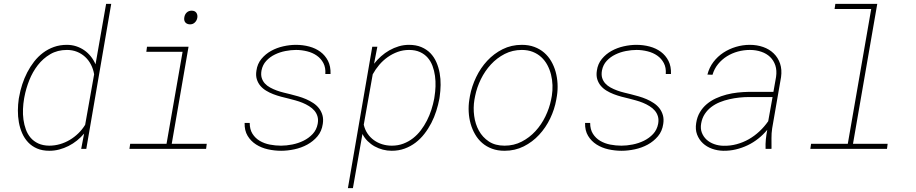

<svg xmlns="http://www.w3.org/2000/svg" viewBox="-20 -770 4735 993"><path d="M79.1 -269.5Q84.5 -301.3 95 -333.5Q105.5 -365.7 120.8 -395.5Q136.2 -425.3 156.5 -451.4Q176.8 -477.5 202.4 -496.8Q228 -516.1 258.8 -527.1Q289.6 -538.1 326.2 -538.1Q351.1 -538.1 373.8 -530.8Q396.5 -523.4 415.5 -510.3Q434.6 -497.1 449.5 -478.5Q464.4 -460 474.1 -437.5L528.8 -750H555.2L426.3 0H399.9L415 -79.1Q398.4 -59.6 378.2 -43.2Q357.9 -26.9 334.7 -15.1Q311.5 -3.4 286.6 3.2Q261.7 9.8 235.4 9.8Q198.7 9.8 171.6 -2Q144.5 -13.7 125.5 -33.9Q106.4 -54.2 94.7 -80.8Q83 -107.4 77.6 -137.5Q72.3 -167.5 72.5 -198.7Q72.8 -230 77.1 -259.3ZM104.5 -259.3Q100.1 -233.9 98.9 -206.1Q97.7 -178.2 101.3 -151.4Q105 -124.5 113.8 -100.3Q122.6 -76.2 138.4 -57.6Q154.3 -39.1 178 -28.1Q201.7 -17.1 234.4 -16.6Q262.7 -16.6 289.8 -24.4Q316.9 -32.2 341.1 -46.6Q365.2 -61 385.5 -80.8Q405.8 -100.6 420.4 -124.5L466.8 -385.7Q462.4 -412.6 450.4 -435.8Q438.5 -459 420.2 -475.8Q401.9 -492.7 378.2 -502.2Q354.5 -511.7 326.2 -511.7Q277.3 -511.7 240 -489.7Q202.6 -467.8 175.5 -432.9Q148.4 -397.9 131.3 -354.7Q114.3 -311.5 106.4 -269.5Z M740.2 -528.3H955.1L868.2 -26.4H1049.3L1045.9 0H649.4L653.3 -26.4H841.3L924.3 -502H736.8ZM933.1 -679.2Q935.1 -694.8 945.3 -704.8Q955.6 -714.8 971.2 -714.8Q987.8 -714.8 995.4 -704.1Q1002.9 -693.4 1000.5 -678.2Q998 -663.6 987.5 -653.6Q977.1 -643.6 961.4 -644Q945.8 -645 938.2 -654.5Q930.7 -664.1 933.1 -679.2Z M1623 -129.4Q1627 -150.9 1622.1 -167.7Q1617.2 -184.6 1606 -197.8Q1594.7 -210.9 1578.6 -220.9Q1562.5 -231 1544.7 -238.3Q1526.9 -245.6 1508.3 -250.7Q1489.7 -255.9 1474.1 -259.8Q1455.1 -264.2 1434.1 -269.8Q1413.1 -275.4 1393.3 -283Q1373.5 -290.5 1356 -301.3Q1338.4 -312 1326.2 -326.7Q1314 -341.3 1308.1 -360.6Q1302.2 -379.9 1306.2 -404.8Q1311 -439.9 1332 -465.3Q1353 -490.7 1382.1 -506.8Q1411.1 -522.9 1445.1 -530.5Q1479 -538.1 1510.7 -538.1Q1546.4 -538.1 1579.3 -529.3Q1612.3 -520.5 1637.2 -502Q1662.1 -483.4 1676.5 -455.1Q1690.9 -426.8 1689.5 -387.2H1662.6Q1665 -419.9 1652.6 -443.6Q1640.1 -467.3 1618.4 -482.4Q1596.7 -497.6 1568.4 -504.6Q1540 -511.7 1511.2 -511.7Q1485.4 -511.7 1456.3 -506.1Q1427.2 -500.5 1401.6 -488Q1376 -475.6 1357.2 -455.3Q1338.4 -435.1 1332.5 -405.8Q1328.6 -383.8 1333.5 -367.4Q1338.4 -351.1 1349.6 -338.6Q1360.8 -326.2 1377 -317.4Q1393.1 -308.6 1411.1 -302Q1429.2 -295.4 1447.5 -291Q1465.8 -286.6 1481.4 -282.7Q1501 -277.8 1522.2 -271.7Q1543.5 -265.6 1563.2 -257.1Q1583 -248.5 1600.6 -236.8Q1618.2 -225.1 1630.1 -209.5Q1642.1 -193.8 1647.7 -174.1Q1653.3 -154.3 1649.4 -128.9Q1644 -91.3 1622.1 -65.2Q1600.1 -39.1 1569.3 -22.2Q1538.6 -5.4 1502.7 2.2Q1466.8 9.8 1434.1 9.8Q1399.4 9.8 1365.5 2.2Q1331.5 -5.4 1304.4 -22.7Q1277.3 -40 1260.7 -67.4Q1244.1 -94.7 1245.1 -134.3H1271.5Q1271.5 -100.6 1285.9 -77.9Q1300.3 -55.2 1323.5 -41.5Q1346.7 -27.8 1375.5 -22.2Q1404.3 -16.6 1433.6 -16.6Q1460.9 -16.6 1491.7 -22.7Q1522.5 -28.8 1549.8 -42.2Q1577.1 -55.7 1597.2 -77.1Q1617.2 -98.6 1623 -129.4Z M2252.4 -259.3Q2246.6 -228 2236.3 -195.8Q2226.1 -163.6 2210.7 -133.8Q2195.3 -104 2175 -77.9Q2154.8 -51.8 2129.2 -32.2Q2103.5 -12.7 2072.8 -1.5Q2042 9.8 2005.9 9.8Q1982.4 9.8 1960 3.9Q1937.5 -2 1917.7 -12.9Q1897.9 -23.9 1881.6 -40Q1865.2 -56.2 1854.5 -77.1L1805.2 203.1H1779.3L1905.3 -528.3H1931.6L1914.6 -440.4Q1930.7 -460.9 1950.7 -478.8Q1970.7 -496.6 1993.9 -509.8Q2017.1 -522.9 2042.5 -530.5Q2067.9 -538.1 2095.2 -538.1Q2131.8 -538.1 2159.4 -526.4Q2187 -514.6 2206.1 -494.9Q2225.1 -475.1 2236.8 -448.5Q2248.5 -421.9 2253.9 -391.8Q2259.3 -361.8 2258.8 -330.6Q2258.3 -299.3 2253.9 -269.5ZM2227.1 -269.5Q2231.4 -294.9 2232.4 -322.8Q2233.4 -350.6 2229.7 -377.4Q2226.1 -404.3 2217 -428.7Q2208 -453.1 2192.1 -471.4Q2176.3 -489.7 2152.3 -500.7Q2128.4 -511.7 2095.7 -511.7Q2064.9 -511.7 2037.1 -501.7Q2009.3 -491.7 1985.1 -474.6Q1960.9 -457.5 1941.4 -434.6Q1921.9 -411.6 1907.7 -385.7L1861.3 -125Q1867.2 -99.1 1880.9 -79.1Q1894.5 -59.1 1913.8 -45.2Q1933.1 -31.2 1956.8 -23.9Q1980.5 -16.6 2006.3 -16.6Q2038.6 -16.6 2066.2 -27.1Q2093.8 -37.6 2116.2 -55.2Q2138.7 -72.8 2156.5 -96.2Q2174.3 -119.6 2188 -146.5Q2201.7 -173.3 2210.9 -202.1Q2220.2 -231 2225.6 -259.3Z M2410.6 -274.4Q2419.9 -323.7 2442.6 -371.1Q2465.3 -418.5 2499.8 -455.6Q2534.2 -492.7 2579.3 -515.4Q2624.5 -538.1 2678.7 -538.1Q2714.8 -538.1 2743.7 -527.3Q2772.5 -516.6 2794.2 -497.8Q2815.9 -479 2830.8 -453.4Q2845.7 -427.7 2853.8 -398.4Q2861.8 -369.1 2863.5 -337.4Q2865.2 -305.7 2860.4 -274.4L2856.9 -253.9Q2848.1 -204.6 2825.4 -157.2Q2802.7 -109.9 2768.3 -72.8Q2733.9 -35.6 2688.7 -12.9Q2643.6 9.8 2589.4 9.8Q2553.2 9.8 2524.4 -1Q2495.6 -11.7 2473.9 -30.5Q2452.1 -49.3 2437.3 -75Q2422.4 -100.6 2414.1 -129.9Q2405.8 -159.2 2404.1 -190.9Q2402.3 -222.7 2407.2 -253.9ZM2433.6 -253.9Q2426.8 -212.9 2432.4 -170.7Q2438 -128.4 2456.8 -94.2Q2475.6 -60.1 2508.3 -38.3Q2541 -16.6 2589.4 -16.6Q2637.7 -16.6 2678 -37.4Q2718.3 -58.1 2749.3 -91.8Q2780.3 -125.5 2800.8 -168Q2821.3 -210.4 2830.1 -253.9L2834 -274.4Q2838.4 -301.8 2837.4 -329.8Q2836.4 -357.9 2829.8 -384.3Q2823.2 -410.6 2810.8 -433.8Q2798.3 -457 2779.5 -474.4Q2760.7 -491.7 2735.6 -501.7Q2710.4 -511.7 2678.7 -511.7Q2630.9 -511.7 2590.3 -491Q2549.8 -470.2 2518.8 -436.5Q2487.8 -402.8 2467 -360.4Q2446.3 -317.9 2437.5 -274.4Z M3383.8 -129.4Q3387.7 -150.9 3382.8 -167.7Q3377.9 -184.6 3366.7 -197.8Q3355.5 -210.9 3339.4 -220.9Q3323.2 -231 3305.4 -238.3Q3287.6 -245.6 3269 -250.7Q3250.5 -255.9 3234.9 -259.8Q3215.8 -264.2 3194.8 -269.8Q3173.8 -275.4 3154.1 -283Q3134.3 -290.5 3116.7 -301.3Q3099.1 -312 3086.9 -326.7Q3074.7 -341.3 3068.8 -360.6Q3063 -379.9 3066.9 -404.8Q3071.8 -439.9 3092.8 -465.3Q3113.8 -490.7 3142.8 -506.8Q3171.9 -522.9 3205.8 -530.5Q3239.7 -538.1 3271.5 -538.1Q3307.1 -538.1 3340.1 -529.3Q3373 -520.5 3397.9 -502Q3422.9 -483.4 3437.3 -455.1Q3451.7 -426.8 3450.2 -387.2H3423.3Q3425.8 -419.9 3413.3 -443.6Q3400.9 -467.3 3379.2 -482.4Q3357.4 -497.6 3329.1 -504.6Q3300.8 -511.7 3272 -511.7Q3246.1 -511.7 3217 -506.1Q3188 -500.5 3162.4 -488Q3136.7 -475.6 3117.9 -455.3Q3099.1 -435.1 3093.3 -405.8Q3089.4 -383.8 3094.2 -367.4Q3099.1 -351.1 3110.4 -338.6Q3121.6 -326.2 3137.7 -317.4Q3153.8 -308.6 3171.9 -302Q3189.9 -295.4 3208.3 -291Q3226.6 -286.6 3242.2 -282.7Q3261.7 -277.8 3283 -271.7Q3304.2 -265.6 3324 -257.1Q3343.8 -248.5 3361.3 -236.8Q3378.9 -225.1 3390.9 -209.5Q3402.8 -193.8 3408.4 -174.1Q3414.1 -154.3 3410.2 -128.9Q3404.8 -91.3 3382.8 -65.2Q3360.8 -39.1 3330.1 -22.2Q3299.3 -5.4 3263.4 2.2Q3227.5 9.8 3194.8 9.8Q3160.2 9.8 3126.2 2.2Q3092.3 -5.4 3065.2 -22.7Q3038.1 -40 3021.5 -67.4Q3004.9 -94.7 3005.9 -134.3H3032.2Q3032.2 -100.6 3046.6 -77.9Q3061 -55.2 3084.2 -41.5Q3107.4 -27.8 3136.2 -22.2Q3165 -16.6 3194.3 -16.6Q3221.7 -16.6 3252.4 -22.7Q3283.2 -28.8 3310.5 -42.2Q3337.9 -55.7 3357.9 -77.1Q3377.9 -98.6 3383.8 -129.4Z M3939.5 0Q3938.5 -25.4 3940.9 -49.6Q3943.4 -73.7 3948.2 -98.6Q3927.2 -73.2 3901.6 -53Q3876 -32.7 3846.9 -18.8Q3817.9 -4.9 3786.1 2.7Q3754.4 10.3 3721.2 9.8Q3690.4 9.3 3662.6 -0.7Q3634.8 -10.7 3615 -29.3Q3595.2 -47.9 3585.2 -74.2Q3575.2 -100.6 3580.6 -133.8Q3585.4 -165.5 3599.9 -189.7Q3614.3 -213.9 3635.5 -231.7Q3656.7 -249.5 3682.9 -261.5Q3709 -273.4 3737.3 -280.8Q3765.6 -288.1 3794.9 -291.3Q3824.2 -294.4 3851.6 -294.9H3980L3993.7 -372.1Q3998.5 -405.8 3990 -431.6Q3981.4 -457.5 3962.9 -475.3Q3944.3 -493.2 3917.2 -502.4Q3890.1 -511.7 3858.4 -511.7Q3826.7 -511.7 3796.1 -503.4Q3765.6 -495.1 3739.5 -478.8Q3713.4 -462.4 3693.8 -438.5Q3674.3 -414.6 3665 -383.3L3638.7 -384.3Q3647.9 -420.9 3669.7 -449.5Q3691.4 -478 3721.2 -497.6Q3751 -517.1 3786.1 -527.6Q3821.3 -538.1 3857.9 -538.1Q3895 -538.1 3927 -526.9Q3959 -515.6 3981.4 -493.9Q4003.9 -472.2 4014.4 -441.2Q4024.9 -410.2 4019.5 -371.1L3973.6 -106.4Q3969.7 -80.6 3970 -55.4Q3970.2 -30.3 3970.2 -4.4L3969.7 0ZM3720.7 -16.1Q3756.3 -15.1 3789.8 -24.2Q3823.2 -33.2 3852.8 -50Q3882.3 -66.9 3907.7 -90.6Q3933.1 -114.3 3953.1 -143.1L3975.6 -268.1H3853Q3829.6 -268.1 3803.7 -265.4Q3777.8 -262.7 3752 -256.8Q3726.1 -251 3702.1 -241.2Q3678.2 -231.4 3658.4 -216.3Q3638.7 -201.2 3625 -180.4Q3611.3 -159.7 3606.4 -131.8Q3601.6 -105 3609.9 -83.7Q3618.2 -62.5 3634.5 -47.6Q3650.9 -32.7 3673.6 -24.7Q3696.3 -16.6 3720.7 -16.1Z M4300.3 -750H4517.1L4391.6 -26.4H4570.8L4567.4 0H4170.9L4174.8 -26.4H4364.7L4485.8 -723.6H4296.4Z"/></svg>

Font: TypoPRO Roboto Mono
Style: Italic
Weight: 250
Designer: Google
Version: Version 2.000986; 2015; ttfautohint (v1.3)